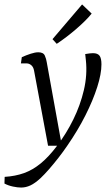

<svg xmlns="http://www.w3.org/2000/svg" viewBox="-75 -655 499 863"><path d="M20 188Q4 188 -17 183.5Q-38 179 -55 170L-54 140Q-6 137 33 123Q72 109 108 79.5Q144 50 181 1Q223 -54 254.5 -118Q286 -182 302 -250Q318 -318 311 -384L308 -412Q319 -414 328 -415Q337 -416 343 -416Q364 -416 372.5 -404.5Q381 -393 381 -366Q381 -323 362 -263.5Q343 -204 309 -136.5Q275 -69 228 -1Q209 27 187.5 54.5Q166 82 145.5 105.5Q125 129 107 146Q82 169 61.5 178.5Q41 188 20 188ZM141 0 78 -338Q75 -354 65.5 -362Q56 -370 45 -370H19L23 -398Q43 -407 63 -413.5Q83 -420 97 -420Q120 -420 126.5 -405Q133 -390 135 -376L203 0ZM161 -479 294 -635 337 -594Q313 -564 268.5 -525.5Q224 -487 180 -458Z"/></svg>

Font: Yrsa Light
Style: Italic
Weight: 300
Italic angle: -7.10001°
Designer: Anna Giedrys (Yrsa+Rasa design), David Brezina (Yrsa art-direction, Rasa art-direction, design)
Foundry: Rosetta Type Foundry
Version: Version 2.004